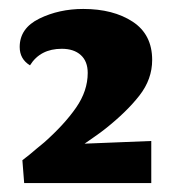

<svg xmlns="http://www.w3.org/2000/svg" viewBox="-20 -794 398 429"><path d="M320 -660Q320 -617 291.5 -580.5Q263 -544 215 -506Q205 -498 190.5 -488Q176 -478 169 -473L318 -479V-385H34L30 -436Q46 -448 62 -462L79 -476Q124 -516 150 -553.5Q176 -591 176 -631Q176 -657 160.5 -671Q145 -685 118 -685Q70 -685 47 -648Q24 -662 24 -689Q24 -731 68 -752.5Q112 -774 166 -774Q233 -774 276.5 -745.5Q320 -717 320 -660Z"/></svg>

Font: Sansita ExtraBold
Style: Regular
Weight: 800
Designer: Pablo Cosgaya
Foundry: Omnibus-Type
Version: Version 1.006